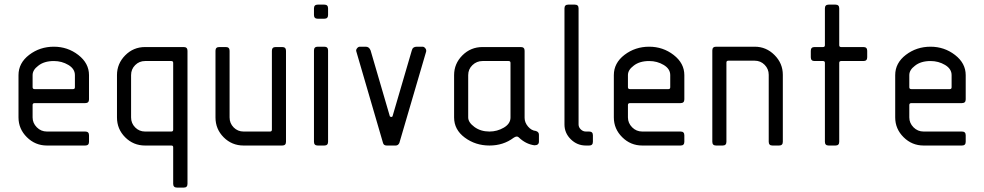

<svg xmlns="http://www.w3.org/2000/svg" viewBox="-20 -645 4362 851"><path d="M133.8 -250H303.7Q312 -250 312 -258.3V-312Q312 -339.8 283 -357.2Q253.9 -374.5 218.8 -374.5Q175.3 -374.5 149.4 -353.5Q124.5 -335 124.5 -312V-258.3Q124.5 -250 133.8 -250ZM374.5 -312V-204.6Q374.5 -188 357.9 -188H133.8Q124.5 -188 124.5 -179.7V-124.5Q124.5 -99.6 143.1 -80.8Q161.6 -62 188 -62H357.9Q374.5 -62 374.5 -45.4V-16.6Q374.5 0 357.9 0H188Q136.2 0 99.1 -36.9Q62 -73.7 62 -124.5V-312Q62 -365.7 109.4 -401.9Q156.7 -438 218.8 -438Q279.8 -438 327.1 -401.4Q374.5 -364.7 374.5 -312Z M747.6 -70.3V-366.2Q747.6 -374.5 739.3 -374.5H623Q597.2 -374.5 579.1 -356.4Q561 -338.4 561 -312V-124.5Q561 -98.6 579.1 -80.3Q597.2 -62 623 -62H739.3Q747.6 -62 747.6 -70.3ZM811 -419.9V169.9Q811 186.5 794.4 186.5H765.1Q747.6 186.5 747.6 169.9V7.3Q747.6 0 739.3 0H623Q571.3 0 534.9 -36.4Q498.5 -72.8 498.5 -124.5V-312Q498.5 -362.8 534.9 -399.7Q571.3 -436.5 623 -436.5H794.4Q811 -436.5 811 -419.9Z M935.1 -124.5V-419.9Q935.1 -436.5 951.7 -436.5H981Q997.6 -436.5 997.6 -419.9V-124.5Q997.6 -98.6 1015.6 -80.3Q1033.7 -62 1059.6 -62H1176.8Q1185.1 -62 1185.1 -70.3V-419.9Q1185.1 -436.5 1201.7 -436.5H1231Q1247.6 -436.5 1247.6 -419.9V-16.6Q1247.6 0 1231 0H1059.6Q1007.8 0 971.4 -36.4Q935.1 -72.8 935.1 -124.5Z M1371.6 -16.6V-421.4Q1371.6 -438 1388.2 -438H1417.5Q1434.1 -438 1434.1 -421.4V-16.6Q1434.1 0 1417.5 0H1388.2Q1371.6 0 1371.6 -16.6ZM1371.6 -578.6V-607.9Q1371.6 -624.5 1388.2 -624.5H1417.5Q1434.1 -624.5 1434.1 -607.9V-578.6Q1434.1 -562 1417.5 -562H1388.2Q1371.6 -562 1371.6 -578.6Z M1622.6 -421.4 1707.5 -130.9Q1708.5 -127 1713.9 -126.7Q1719.2 -126.5 1720.2 -130.9L1805.2 -421.4Q1809.1 -438 1827.1 -438H1853Q1859.4 -438 1865 -431.2Q1870.6 -424.3 1868.7 -416L1750 -11.2Q1744.6 0 1733.9 0H1694.3Q1680.7 0 1677.7 -11.2L1559.6 -416Q1556.6 -423.3 1562.3 -430.7Q1567.9 -438 1574.7 -438H1601.1Q1616.2 -438 1622.6 -421.4Z M2305.2 -419.9V-122.6Q2305.2 -102.1 2320.3 -84.2Q2335.4 -66.4 2355 -64.5Q2368.7 -60.5 2368.7 -47.9V-17.6Q2368.7 -1 2348.6 -1Q2310.1 -6.3 2279.3 -36.1Q2271 -44.4 2256.3 -34.2Q2210.9 0 2149.4 0Q2087.4 0 2040 -35.2Q1992.7 -70.3 1992.7 -124.5V-312Q1992.7 -362.8 2029.5 -399.7Q2066.4 -436.5 2118.7 -436.5H2288.6Q2305.2 -436.5 2305.2 -419.9ZM2242.7 -124.5V-366.2Q2242.7 -374.5 2234.4 -374.5H2118.7Q2092.8 -374.5 2074 -356.4Q2055.2 -338.4 2055.2 -312V-124.5Q2055.2 -102.5 2082.8 -82.3Q2110.4 -62 2149.4 -62Q2183.6 -62 2213.1 -79.3Q2242.7 -96.7 2242.7 -124.5Z M2607.9 -45.4V-16.6Q2607.9 0 2591.3 0H2576.7Q2538.1 0 2510 -27.6Q2481.9 -55.2 2481.9 -93.3V-607.9Q2481.9 -624.5 2498.5 -624.5H2527.8Q2544.4 -624.5 2544.4 -607.9V-93.3Q2544.4 -81.1 2554.2 -71.5Q2564 -62 2576.7 -62H2591.3Q2607.9 -62 2607.9 -45.4Z M2772.5 -250H2942.4Q2950.7 -250 2950.7 -258.3V-312Q2950.7 -339.8 2921.6 -357.2Q2892.6 -374.5 2857.4 -374.5Q2814 -374.5 2788.1 -353.5Q2763.2 -335 2763.2 -312V-258.3Q2763.2 -250 2772.5 -250ZM3013.2 -312V-204.6Q3013.2 -188 2996.6 -188H2772.5Q2763.2 -188 2763.2 -179.7V-124.5Q2763.2 -99.6 2781.7 -80.8Q2800.3 -62 2826.7 -62H2996.6Q3013.2 -62 3013.2 -45.4V-16.6Q3013.2 0 2996.6 0H2826.7Q2774.9 0 2737.8 -36.9Q2700.7 -73.7 2700.7 -124.5V-312Q2700.7 -365.7 2748 -401.9Q2795.4 -438 2857.4 -438Q2918.5 -438 2965.8 -401.4Q3013.2 -364.7 3013.2 -312Z M3449.7 -313.5V-16.6Q3449.7 0 3433.1 0H3403.8Q3387.2 0 3387.2 -16.6V-313.5Q3387.2 -339.4 3369.1 -357.7Q3351.1 -376 3325.2 -376H3208Q3199.7 -376 3199.7 -367.7V-16.6Q3199.7 0 3183.1 0H3153.8Q3137.2 0 3137.2 -16.6V-421.4Q3137.2 -438 3153.8 -438H3325.2Q3376 -438 3412.8 -401.1Q3449.7 -364.3 3449.7 -313.5Z M3636.2 -16.6V-366.2Q3636.2 -374.5 3627.9 -374.5H3590.3Q3573.7 -374.5 3573.7 -391.1V-419.9Q3573.7 -436.5 3590.3 -436.5H3627.9Q3636.2 -436.5 3636.2 -444.8V-607.9Q3636.2 -624.5 3652.8 -624.5H3683.1Q3699.7 -624.5 3699.7 -607.9V-444.8Q3699.7 -436.5 3708 -436.5H3807.1Q3823.7 -436.5 3823.7 -419.9V-391.1Q3823.7 -374.5 3807.1 -374.5H3708Q3699.7 -374.5 3699.7 -366.2V-16.6Q3699.7 0 3683.1 0H3652.8Q3636.2 0 3636.2 -16.6Z M4019.5 -250H4189.5Q4197.8 -250 4197.8 -258.3V-312Q4197.8 -339.8 4168.7 -357.2Q4139.6 -374.5 4104.5 -374.5Q4061 -374.5 4035.2 -353.5Q4010.3 -335 4010.3 -312V-258.3Q4010.3 -250 4019.5 -250ZM4260.3 -312V-204.6Q4260.3 -188 4243.7 -188H4019.5Q4010.3 -188 4010.3 -179.7V-124.5Q4010.3 -99.6 4028.8 -80.8Q4047.4 -62 4073.7 -62H4243.7Q4260.3 -62 4260.3 -45.4V-16.6Q4260.3 0 4243.7 0H4073.7Q4022 0 3984.9 -36.9Q3947.8 -73.7 3947.8 -124.5V-312Q3947.8 -365.7 3995.1 -401.9Q4042.5 -438 4104.5 -438Q4165.5 -438 4212.9 -401.4Q4260.3 -364.7 4260.3 -312Z"/></svg>

Font: GOSTRUS
Style: type_B
Weight: 400
Designer: Юрий и Татьяна Кривогуз
Version: Version 02.00